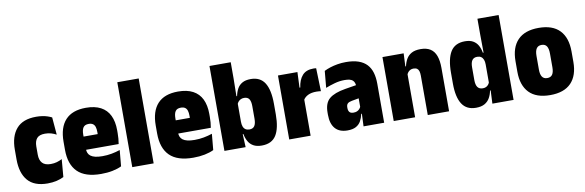

<svg xmlns="http://www.w3.org/2000/svg" viewBox="-48 -1060 4484 1472"><g transform="rotate(-10 2193.5 -324.0)"><path d="M230.5 10.5Q126 10.5 76.2 -47.8Q26.5 -106 26.5 -212V-288Q26.5 -392 76.5 -450.2Q126.5 -508.5 230.5 -508.5Q255.5 -508.5 277.5 -505.2Q299.5 -502 318.2 -495.8Q337 -489.5 351.5 -482L363 -346Q344.5 -356 323 -362.5Q301.5 -369 275 -369Q230.5 -369 211.8 -347Q193 -325 193 -283.5V-220Q193 -177.5 213.8 -154.8Q234.5 -132 279.5 -132Q305.5 -132 327 -138.2Q348.5 -144.5 368 -154.5L356.5 -17Q333.5 -5 301 2.8Q268.5 10.5 230.5 10.5Z M647 10Q523 10 464 -48.5Q405 -107 405 -221V-283Q405 -394 458.5 -452Q512 -510 618 -510Q687.5 -510 733.5 -485.5Q779.5 -461 802.2 -414Q825 -367 825 -299V-276.5Q825 -255 823.2 -233.5Q821.5 -212 818 -192.5H671.5Q672.5 -230 672.8 -260Q673 -290 673 -311.5Q673 -336 667.8 -352Q662.5 -368 650.5 -376.2Q638.5 -384.5 618 -384.5Q588 -384.5 575.5 -366Q563 -347.5 563 -311V-254L564 -232V-199.5Q564 -182 569.8 -167.8Q575.5 -153.5 588.8 -143.5Q602 -133.5 624.2 -128Q646.5 -122.5 680.5 -122.5Q717.5 -122.5 752.2 -129Q787 -135.5 818 -146L806.5 -21Q777 -6.5 736 1.8Q695 10 647 10ZM500 -192.5V-295.5H783.5V-192.5Z M890 0V-661H1056.5V0Z M1364.5 10Q1240.5 10 1181.5 -48.5Q1122.5 -107 1122.5 -221V-283Q1122.5 -394 1176 -452Q1229.5 -510 1335.5 -510Q1405 -510 1451 -485.5Q1497 -461 1519.8 -414Q1542.5 -367 1542.5 -299V-276.5Q1542.5 -255 1540.8 -233.5Q1539 -212 1535.5 -192.5H1389Q1390 -230 1390.2 -260Q1390.5 -290 1390.5 -311.5Q1390.5 -336 1385.2 -352Q1380 -368 1368 -376.2Q1356 -384.5 1335.5 -384.5Q1305.5 -384.5 1293 -366Q1280.5 -347.5 1280.5 -311V-254L1281.5 -232V-199.5Q1281.5 -182 1287.2 -167.8Q1293 -153.5 1306.2 -143.5Q1319.5 -133.5 1341.8 -128Q1364 -122.5 1398 -122.5Q1435 -122.5 1469.8 -129Q1504.5 -135.5 1535.5 -146L1524 -21Q1494.5 -6.5 1453.5 1.8Q1412.5 10 1364.5 10ZM1217.5 -192.5V-295.5H1501V-192.5Z M1897.5 9.5Q1858 9.5 1832.8 -4.8Q1807.5 -19 1793.2 -44.2Q1779 -69.5 1773 -102H1731L1771 -198Q1771 -176 1777 -160.2Q1783 -144.5 1795.2 -136.5Q1807.5 -128.5 1825.5 -128.5Q1853 -128.5 1865.2 -147Q1877.5 -165.5 1877.5 -203V-300Q1877.5 -338 1865.5 -356Q1853.5 -374 1826 -374Q1812 -374 1800.5 -368.8Q1789 -363.5 1781 -354.2Q1773 -345 1769 -333L1740 -397H1776Q1782 -428.5 1795.8 -453.5Q1809.5 -478.5 1835 -493Q1860.5 -507.5 1901 -507.5Q1975 -507.5 2009.5 -452.8Q2044 -398 2044 -289.5V-207Q2044 -99.5 2009.8 -45Q1975.5 9.5 1897.5 9.5ZM1607.5 0V-661H1773V-535L1770.5 -377L1771 -364V-134.5L1767 -119.5L1772.5 0Z M2276.5 -277.5 2222 -377.5H2264.5Q2272.5 -436.5 2302 -470Q2331.5 -503.5 2389 -503.5Q2394.5 -503.5 2399.2 -503Q2404 -502.5 2410 -502L2415.5 -322.5Q2409 -323.5 2399.2 -324.2Q2389.5 -325 2380 -325Q2341.5 -325 2315.5 -312.5Q2289.5 -300 2276.5 -277.5ZM2112 0V-498H2263.5L2257 -339.5H2278.5V0Z M2690.5 0 2695.5 -117 2691 -119V-293.5L2689 -308.5Q2689 -343.5 2671.2 -359.2Q2653.5 -375 2608.5 -375Q2568.5 -375 2530.5 -364.2Q2492.5 -353.5 2459.5 -340.5L2471.5 -470.5Q2492 -481 2518.2 -489.5Q2544.5 -498 2575.8 -503.5Q2607 -509 2642.5 -509Q2700 -509 2739.8 -495Q2779.5 -481 2804 -454.8Q2828.5 -428.5 2839.8 -390.5Q2851 -352.5 2851 -304.5V0ZM2565 9.5Q2501.5 9.5 2469.2 -27.8Q2437 -65 2437 -134.5V-152Q2437 -226 2477 -259.5Q2517 -293 2602.5 -307L2703.5 -323.5L2717.5 -223L2637 -208.5Q2613.5 -204.5 2603.2 -194.8Q2593 -185 2593 -166V-159Q2593 -139.5 2602.2 -128.2Q2611.5 -117 2633.5 -117Q2650 -117 2661.2 -122Q2672.5 -127 2680.2 -135.5Q2688 -144 2692 -154L2713 -97.5H2689.5Q2683 -66.5 2669.8 -42.5Q2656.5 -18.5 2631.5 -4.5Q2606.5 9.5 2565 9.5Z M3190.5 0V-307.5Q3190.5 -327.5 3186.2 -341.5Q3182 -355.5 3171.8 -362.8Q3161.5 -370 3144 -370Q3130.5 -370 3119.8 -364.8Q3109 -359.5 3101.8 -350.8Q3094.5 -342 3090.5 -330.5L3061 -397H3091Q3097.5 -428 3112 -453Q3126.5 -478 3153.2 -492.8Q3180 -507.5 3223 -507.5Q3269.5 -507.5 3299 -488.8Q3328.5 -470 3342.5 -432.2Q3356.5 -394.5 3356.5 -337.5V0ZM2925.5 0V-498H3090.5L3085 -378.5L3092 -369.5V0Z M3565 9.5Q3491.5 9.5 3456.8 -44.5Q3422 -98.5 3422 -204V-286.5Q3422 -396.5 3456.5 -452Q3491 -507.5 3568.5 -507.5Q3607 -507.5 3631.5 -493.5Q3656 -479.5 3669.8 -454.8Q3683.5 -430 3689.5 -397H3729L3695 -304.5Q3695 -327 3689 -342.2Q3683 -357.5 3671 -365.8Q3659 -374 3641 -374Q3614 -374 3601.2 -356Q3588.5 -338 3588.5 -301V-202.5Q3588.5 -165 3601.5 -146.8Q3614.5 -128.5 3642.5 -128.5Q3656.5 -128.5 3667.2 -133.5Q3678 -138.5 3685.5 -147.8Q3693 -157 3697 -169L3730 -102H3693Q3687.5 -71.5 3673.2 -46Q3659 -20.5 3633 -5.5Q3607 9.5 3565 9.5ZM3693.5 0 3699 -121 3695 -142.5V-365V-387L3693.5 -535V-661H3858.5V0Z M4142.5 12.5Q4034 12.5 3979.2 -44.5Q3924.5 -101.5 3924.5 -207V-289Q3924.5 -396 3979.5 -453.2Q4034.5 -510.5 4142.5 -510.5Q4251 -510.5 4305.8 -453.2Q4360.5 -396 4360.5 -289V-207Q4360.5 -101.5 4305.8 -44.5Q4251 12.5 4142.5 12.5ZM4142.5 -120Q4170 -120 4182.5 -138.8Q4195 -157.5 4195 -194.5V-301.5Q4195 -340 4182.5 -359Q4170 -378 4142.5 -378Q4115.5 -378 4102.8 -359Q4090 -340 4090 -301.5V-194.5Q4090 -157.5 4102.8 -138.8Q4115.5 -120 4142.5 -120Z"/></g></svg>

Font: Anek Odia SemiCondensed ExtraBold
Style: Regular
Weight: 800
Width: 4
Designer: Yesha Goshar & Mahesh Sahu (Odia), Yesha Goshar (Latin)
Foundry: Ek Type
Version: Version 1.003